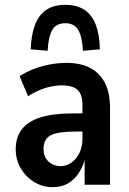

<svg xmlns="http://www.w3.org/2000/svg" viewBox="-20 -764 534 794"><path d="M197 10Q156 10 121 -11.5Q86 -33 65.5 -68.5Q45 -104 45 -147Q45 -197 71 -230Q97 -263 149 -279Q201 -295 280 -295H335V-220H296Q258 -220 232.5 -216.5Q207 -213 191 -205Q175 -197 167.5 -183Q160 -169 160 -148Q160 -115 180.5 -96Q201 -77 232 -77Q255 -77 275.5 -91.5Q296 -106 308.5 -131.5Q321 -157 321 -190V-330Q321 -374 300.5 -392.5Q280 -411 236 -411Q204 -411 168.5 -400.5Q133 -390 96 -366L61 -449Q89 -467 120.5 -479Q152 -491 186.5 -497.5Q221 -504 255 -504Q313 -504 353 -483Q393 -462 414 -421Q435 -380 435 -317V0H330V-102Q320 -68 301.5 -42.5Q283 -17 257.5 -3.5Q232 10 197 10ZM177 -554 107 -560Q109 -619 124.5 -660.5Q140 -702 171 -723Q202 -744 250 -744Q298 -744 329.5 -723Q361 -702 376.5 -660.5Q392 -619 393 -560L323 -554Q320 -612 303.5 -640Q287 -668 250 -668Q212 -668 196 -640Q180 -612 177 -554Z"/></svg>

Font: Nunito Sans 10pt Condensed
Style: Bold
Weight: 700
Width: 3
Designer: Vernon Adams
Foundry: Vernon Adams
Version: Version 3.101;gftools[0.9.27]